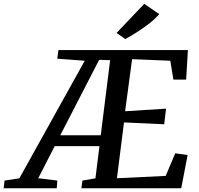

<svg xmlns="http://www.w3.org/2000/svg" viewBox="-108 -1012 1068 1032"><path d="M-88.5 0 -83.5 -41.5 -4 -53.5 347.5 -685.5 200 -696.5 206 -743H902L892.5 -584H824L807.5 -685.5L602 -694L564.5 -414L784.5 -428L774.5 -344L558.5 -354L520.5 -54L782.5 -66.5L834 -188L900.5 -178.5L866 0H329.5L335 -41.5L405 -53.5L426.5 -226.5H186L97.5 -54L200 -41.5L197 0ZM216 -285H433.5L484 -688.5L425 -690.5ZM565.5 -802 518.5 -835 667.5 -991.5 748 -936Q724.5 -909 691 -883.2Q657.5 -857.5 624 -836.5Q590.5 -815.5 565.5 -802Z"/></svg>

Font: Merriweather 20pt Medium
Style: Italic
Weight: 500
Italic angle: -7.8°
Version: Version 2.101